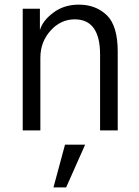

<svg xmlns="http://www.w3.org/2000/svg" viewBox="-20 -563 601 829"><path d="M78.1 0Q78.1 -130.9 78.1 -525.4Q96.7 -525.4 152.3 -525.4Q152.3 -502.9 152.3 -435.5Q152.3 -435.5 153.3 -435.5Q165 -474.6 210.9 -508.8Q256.8 -543 320.3 -543Q393.6 -543 441.4 -497.1Q488.3 -451.2 488.3 -339.8Q488.3 -226.6 488.3 0Q469.7 0 412.1 0Q412.1 -82 412.1 -327.1Q412.1 -479.5 302.7 -479.5Q242.2 -479.5 198.2 -430.7Q154.3 -381.8 154.3 -313.5Q154.3 -209 154.3 0Q135.7 0 78.1 0ZM210.9 246.1Q223.6 200.2 260.7 61.5Q282.2 61.5 347.7 61.5Q327.1 107.4 265.6 246.1Q252 246.1 210.9 246.1Z"/></svg>

Font: Gothic A1
Style: Regular
Weight: 400
Designer: HanYang I&C Co.,Ltd.
Version: Version 2.50